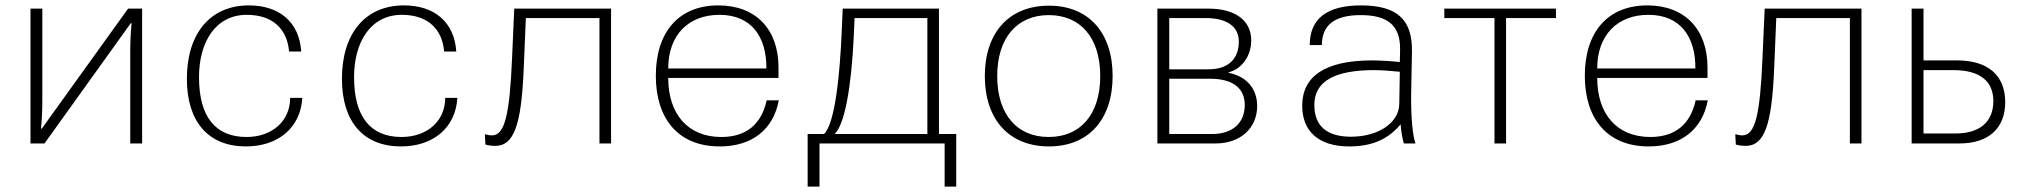

<svg xmlns="http://www.w3.org/2000/svg" viewBox="-20 -532 7530 712"><path d="M93 0H145L465 -446H468C464 -402 463 -377 463 -333V0H507V-500H455L135 -55H132C136 -98 137 -123 137 -167V-500H93Z M673 -240C673 -80 753 11 892 11C1013 11 1095 -60 1101 -169H1056C1056 -83 989 -24 894 -24C778 -24 718 -100 718 -246C718 -377 780 -477 895 -477C994 -477 1045 -422 1052 -341H1097C1090 -450 1016 -512 903 -512C758 -512 673 -406 673 -240Z M1248 -240C1248 -80 1328 11 1467 11C1588 11 1670 -60 1676 -169H1631C1631 -83 1564 -24 1469 -24C1353 -24 1293 -100 1293 -246C1293 -377 1355 -477 1470 -477C1569 -477 1620 -422 1627 -341H1672C1665 -450 1591 -512 1478 -512C1333 -512 1248 -406 1248 -240Z M1778 -33 1780 4C1789 7 1804 9 1816 9C1887 9 1913 -70 1922 -274L1930 -465H2203V0H2246V-500H1887L1879 -319C1870 -106 1852 -30 1804 -30C1796 -30 1785 -32 1780 -34Z M2412 -251C2412 -93 2494 11 2649 11C2769 11 2848 -52 2868 -160H2823C2804 -72 2748 -24 2655 -24C2530 -24 2458 -110 2458 -243H2867V-282C2867 -423 2783 -512 2644 -512C2495 -512 2412 -411 2412 -251ZM2458 -278C2458 -402 2533 -477 2648 -477C2767 -477 2823 -395 2822 -278Z M3075 -35C3112 -69 3137 -207 3146 -396L3149 -465H3419V-35ZM2975 160H3019V0H3483V160H3526V-35H3462V-500H3105L3102 -429C3095 -251 3076 -74 3036 -35H2975Z M3632 -250C3632 -89 3722 11 3870 11C4017 11 4106 -89 4106 -250C4106 -411 4017 -511 3870 -511C3722 -511 3632 -411 3632 -250ZM3678 -250C3678 -393 3753 -476 3869 -476C3987 -476 4060 -392 4060 -250C4060 -107 3986 -24 3869 -24C3752 -24 3678 -107 3678 -250Z M4468 -240C4550 -240 4596 -206 4596 -143C4596 -76 4551 -35 4474 -35H4316V-240ZM4452 -465C4529 -465 4574 -434 4574 -378C4574 -313 4534 -275 4462 -275H4316V-465ZM4488 0C4580 0 4642 -57 4642 -139C4642 -204 4602 -249 4536 -262V-264C4584 -275 4620 -324 4620 -382C4620 -458 4558 -500 4462 -500H4272V0Z M5169 -148C5169 -76 5090 -25 4990 -25C4900 -25 4854 -65 4854 -143C4854 -231 4930 -272 5076 -272C5103 -272 5137 -269 5171 -266ZM4809 -140C4809 -47 4868 11 4983 11C5069 11 5128 -16 5174 -71C5176 -46 5179 -24 5186 0H5229C5219 -29 5212 -93 5213 -182L5216 -341C5218 -461 5159 -512 5027 -512C4900 -512 4837 -462 4837 -365H4882C4882 -439 4929 -476 5026 -476C5128 -476 5173 -436 5172 -349L5171 -302C5143 -305 5100 -308 5068 -308C4894 -308 4809 -249 4809 -140Z M5522 0H5565V-465H5750V-500H5336V-465H5522Z M5857 -251C5857 -93 5939 11 6094 11C6214 11 6293 -52 6313 -160H6268C6249 -72 6193 -24 6100 -24C5975 -24 5903 -110 5903 -243H6312V-282C6312 -423 6228 -512 6089 -512C5940 -512 5857 -411 5857 -251ZM5903 -278C5903 -402 5978 -477 6093 -477C6212 -477 6268 -395 6267 -278Z M6415 -33 6417 4C6426 7 6441 9 6453 9C6524 9 6550 -70 6559 -274L6567 -465H6840V0H6883V-500H6524L6516 -319C6507 -106 6489 -30 6441 -30C6433 -30 6422 -32 6417 -34Z M7224 -272C7321 -272 7372 -232 7372 -157C7372 -80 7321 -37 7232 -37H7113V-272ZM7246 0C7355 0 7416 -57 7416 -153C7416 -253 7352 -308 7237 -308H7113V-500H7069V0Z"/></svg>

Font: Perun ExtraLight
Style: Regular
Weight: 200
Foundry: Copyright (c) Stefan Peev, Context Ltd, 2016
Version: Version 1.089